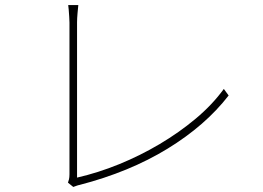

<svg xmlns="http://www.w3.org/2000/svg" viewBox="-20 -747 1040 760"><path d="M249 -24Q251 -29 253 -37Q255 -45 255 -57Q255 -69 255 -112Q255 -155 255 -216.5Q255 -278 255 -346.5Q255 -415 255 -479Q255 -543 255 -591Q255 -639 255 -658Q255 -666 254 -680.5Q253 -695 252 -708.5Q251 -722 250 -727H290Q289 -719 287 -696Q285 -673 285 -659Q285 -642 285 -602Q285 -562 285 -507.5Q285 -453 285 -392Q285 -331 285 -272Q285 -213 285 -163.5Q285 -114 285 -82Q285 -50 285 -44Q368 -63 451.5 -97Q535 -131 612.5 -177Q690 -223 755.5 -278Q821 -333 866 -395L885 -369Q793 -250 642.5 -158Q492 -66 295 -15Q289 -14 282.5 -11.5Q276 -9 270 -7Z"/></svg>

Font: Noto Sans JP Thin Thin
Style: Regular
Weight: 250
Version: Version 2.004-H2;hotconv 1.0.118;makeotfexe 2.5.65603